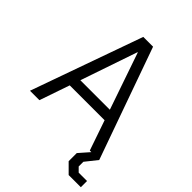

<svg xmlns="http://www.w3.org/2000/svg" viewBox="-250 -823 1137 1137"><g transform="rotate(45 318.5 -254.5)"><path d="M269 -700H351L600 0H521L456 -189H164L99 0H20ZM434 -255 311 -612H309L187 -255ZM477 133V65L534 0H600L541 74V113L567 139H637V191H535Z"/></g></svg>

Font: Chakra Petch
Style: Regular
Weight: 400
Designer: Katatrad Aksorn Co.,Ltd.
Foundry: Cadson Demak Co.,Ltd.
Version: Version 1.000; ttfautohint (v1.6)